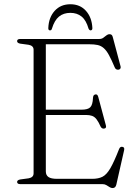

<svg xmlns="http://www.w3.org/2000/svg" viewBox="-20 -888 663 926"><path d="M178.5 -359H373Q403.5 -359 415.2 -370.5Q427 -382 428.5 -416Q429 -423 431.2 -427Q433.5 -431 439.5 -432.5Q450.5 -435 454 -420L490.5 -284Q492.5 -277.5 490.8 -273.2Q489 -269 483 -268Q477.5 -267 473 -269.2Q468.5 -271.5 465.5 -277Q455 -300.5 445.5 -312.8Q436 -325 424 -329.2Q412 -333.5 394.5 -333.5H178.5ZM62.5 -689.5Q62.5 -694.5 66 -697.2Q69.5 -700 77.5 -700H458.5Q470.5 -700 478.2 -705.8Q486 -711.5 493 -717.2Q500 -723 508.5 -723Q515 -723 518.8 -719.5Q522.5 -716 524.5 -707L561.5 -568Q563 -562 560.8 -557.8Q558.5 -553.5 552.5 -552Q546.5 -551 541.2 -553.5Q536 -556 533 -563.5Q517.5 -600.5 505.2 -622.8Q493 -645 480 -656.2Q467 -667.5 450.5 -671Q434 -674.5 410.5 -674.5H201V-61.5Q201 -43 213.8 -34.2Q226.5 -25.5 255 -25.5H424.5Q454.5 -25.5 474.2 -35.5Q494 -45.5 512 -76.2Q530 -107 554.5 -169.5Q557 -175.5 560.5 -178Q564 -180.5 569 -180Q575.5 -179.5 578 -175.2Q580.5 -171 578.5 -163L541 2.5Q539 11 534.5 15Q530 19 522.5 19Q515.5 19 508.2 14.2Q501 9.5 493 4.8Q485 0 474 0H77.5Q69.5 0 66 -3Q62.5 -6 62.5 -10.5Q62.5 -19.5 77.5 -22.5L118 -28Q129.5 -30 135.8 -36Q142 -42 142 -52V-648Q142 -658 135.8 -664Q129.5 -670 118 -672L77.5 -677.5Q62.5 -680.5 62.5 -689.5ZM319.5 -826Q286.5 -826 264.5 -808Q242.5 -790 230.5 -750Q229 -745 226.8 -743.2Q224.5 -741.5 221 -741.5Q217.5 -741.5 215 -744.2Q212.5 -747 213 -753Q215 -804 243.8 -835.8Q272.5 -867.5 319.5 -867.5Q366 -867.5 394.5 -835.8Q423 -804 425.5 -753Q426 -747 423.2 -744.2Q420.5 -741.5 417 -741.5Q414.5 -741.5 412 -743.2Q409.5 -745 407 -750Q395.5 -790.5 373.5 -808.2Q351.5 -826 319.5 -826Z"/></svg>

Font: Fraunces ExtraLight
Style: Regular
Weight: 250
Version: Version 1.000;[b76b70a41]